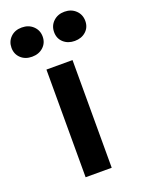

<svg xmlns="http://www.w3.org/2000/svg" viewBox="-149 -754 602 816"><g transform="rotate(-20 152.0 -346.0)"><path d="M4.5 -577.5Q-15 -596 -15 -624.5Q-15 -653 4.5 -672Q24 -691 55 -691Q86 -691 106 -672Q126 -653 126 -624.5Q126 -596 106 -577.5Q86 -559 55 -559Q24 -559 4.5 -577.5ZM198 -578Q178 -596 178 -625Q178 -654 198 -673Q218 -692 248.5 -692Q279 -692 299 -673Q319 -654 319 -625Q319 -596 299 -578Q279 -560 248.5 -560Q218 -560 198 -578ZM93 0V-487H211V0Z"/></g></svg>

Font: Karmilla
Style: Bold
Weight: 700
Designer: Jonathan Pinhorn
Version: Version 1.000